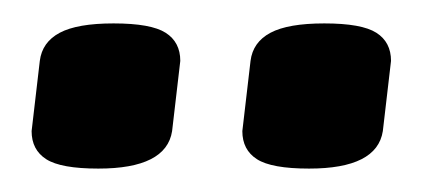

<svg xmlns="http://www.w3.org/2000/svg" viewBox="-20 -722 360 164"><path d="M257 -702Q289 -702 301.5 -694Q314 -686 314 -670L307 -610Q302 -578 244 -578Q212 -578 199.5 -586Q187 -594 187 -610L194 -670Q196 -686 211 -694Q226 -702 257 -702ZM77 -702Q109 -702 121.5 -694Q134 -686 134 -670L127 -610Q122 -578 64 -578Q32 -578 19.5 -586Q7 -594 7 -610L14 -670Q16 -686 31 -694Q46 -702 77 -702Z"/></svg>

Font: Asap VF Beta
Style: Italic
Weight: 400
Italic angle: -6°
Designer: Pablo Cosgaya
Foundry: Pablo Cosgaya
Version: Version 1.007